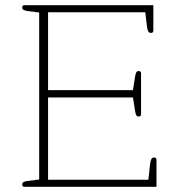

<svg xmlns="http://www.w3.org/2000/svg" viewBox="-20 -715 696 735"><path d="M65 -9Q65 -20 84 -22L130 -28V-667L84 -673Q74 -675 69.5 -677.5Q65 -680 65 -686Q65 -695 73 -695H567V-598Q567 -589 558 -589Q551 -589 548 -594Q545 -599 543 -611L536 -668H164V-370H489L497 -421Q499 -434 502 -438.5Q505 -443 511 -443Q520 -443 520 -434V-278Q520 -269 511 -269Q505 -269 502 -273.5Q499 -278 497 -291L489 -342H164V-27H548L555 -90Q557 -102 560 -107Q563 -112 570 -112Q579 -112 579 -103V0H73Q65 0 65 -9Z"/></svg>

Font: Maitree ExtraLight
Style: Regular
Weight: 275
Designer: CadsonDemak Team
Foundry: CadsonDemak
Version: Version 1.003